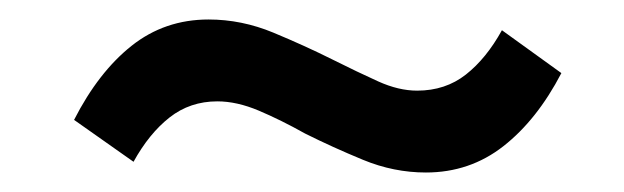

<svg xmlns="http://www.w3.org/2000/svg" viewBox="-20 -386 640 197"><path d="M417 -209Q384 -209 352.5 -222Q321 -235 293 -249Q268 -263 245.5 -272.5Q223 -282 203 -282Q175 -282 154 -265.5Q133 -249 117 -220L56 -263Q81 -312 115 -339Q149 -366 194 -366Q228 -366 260.5 -352.5Q293 -339 321 -325Q347 -312 368 -302.5Q389 -293 408 -293Q437 -293 458 -309.5Q479 -326 495 -355L556 -311Q531 -263 496.5 -236Q462 -209 417 -209Z"/></svg>

Font: Mulish ExtraLight
Style: Italic
Weight: 200
Italic angle: -9°
Designer: Vernon Adams
Foundry: Vernon Adams
Version: Version 3.603